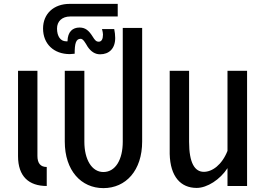

<svg xmlns="http://www.w3.org/2000/svg" viewBox="-20 -959 1372 990"><path d="M221 0V-98C189 -98 173 -117 173 -155V-594H73V-154C73 -49 129 0 221 0Z M513 11C629 11 713 -80 713 -229V-815H613V-228C613 -137 576 -72 513 -72C453 -72 415 -137 415 -228V-594H314V-229C314 -79 399 11 513 11Z M496 -679C542 -679 574 -708 574 -763C574 -778 572 -794 569 -809H506C509 -798 511 -788 511 -781C511 -758 504 -744 489 -744C476 -744 469 -752 458 -770C438 -802 420 -817 390 -817C355 -817 329 -796 328 -746H321C292 -746 274 -772 274 -812C274 -849 300 -874 342 -874H587V-939H339C257 -939 202 -888 202 -812C202 -733 257 -680 340 -680C346 -680 354 -681 365 -682C365 -734 371 -759 396 -759C409 -759 420 -738 432 -718C449 -693 470 -679 496 -679Z M994 10C1048 10 1115 -33 1153 -92V0H1254V-594H1153V-181C1124 -108 1074 -73 1031 -73C985 -73 955 -117 955 -228V-594H855V-165C858 -48 912 10 994 10Z"/></svg>

Font: Vanilla Cream DemiBold
Style: Regular
Weight: 600
Designer: Jeremy Tribby, Jinavaṁso
Foundry: Tribby Type
Version: Version 1.422;Glyphs 3.1.2 (3151)